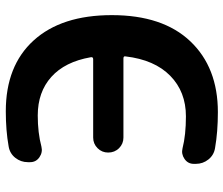

<svg xmlns="http://www.w3.org/2000/svg" viewBox="-76 -704 790 679"><g transform="rotate(-90 319.5 -365.0)"><path d="M135 0Q110 -4 94.5 -23.5Q79 -43 79 -68V-75Q79 -96 96.5 -108Q114 -120 134 -115Q181 -103 247 -103Q334 -103 390.5 -158.5Q447 -214 459 -316Q461 -324 452 -324H172Q150 -324 134.5 -339.5Q119 -355 119 -378Q119 -400 134.5 -415.5Q150 -431 172 -431H449Q458 -431 456 -440Q440 -531 386.5 -579Q333 -627 250 -627Q189 -627 140 -614Q120 -609 102.5 -621Q85 -633 85 -654V-662Q85 -687 100.5 -706.5Q116 -726 141 -730Q197 -740 265 -740Q426 -740 515.5 -641.5Q605 -543 605 -365Q605 -185 512.5 -87.5Q420 10 262 10Q192 10 135 0Z"/></g></svg>

Font: Rounded Mplus 1c Bold
Style: Bold
Weight: 700
Version: Version 1.059.20150529